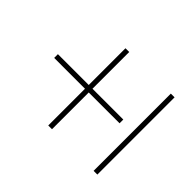

<svg xmlns="http://www.w3.org/2000/svg" viewBox="-154 -1066 1308 1308"><g transform="rotate(-45 500.0 -412.0)"><path d="M872 -500V-464H518V-167H482V-464H128V-500H482V-797H518V-500ZM128 -63H872V-27H128Z"/></g></svg>

Font: Noto Sans Korean Thin
Style: Regular
Weight: 250
Designer: Ryoko NISHIZUKA  (kana & ideographs); Paul D. Hunt (Latin, Greek & Cyrillic); Wenlong ZHANG  (bopomofo); Sandoll Communi
Foundry: Adobe Systems Incorporated
Version: Version 1.0001;PS 1;hotconv 1.0.78;makeotf.lib2.5.61930